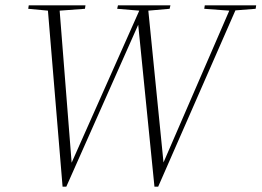

<svg xmlns="http://www.w3.org/2000/svg" viewBox="-20 -694 982 721"><path d="M215 7H229L499 -601L560 7H574L864 -655L940 -661L942 -674H749L747 -661L841 -654L594 -84L537 -654L617 -661L620 -674H423L420 -661L503 -654L249 -83L204 -654L299 -661L301 -674H88L86 -661L160 -654Z"/></svg>

Font: Source Serif 4 Display Light
Style: Italic
Weight: 300
Italic angle: -12°
Designer: Frank Grießhammer
Foundry: Adobe Systems Incorporated
Version: Version 4.004;hotconv 1.0.117;makeotfexe 2.5.65602